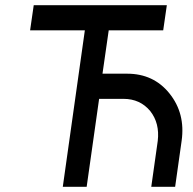

<svg xmlns="http://www.w3.org/2000/svg" viewBox="-20 -720 745 740"><path d="M110 -700 96 -603H307L222 0H314L362 -339H456Q520 -339 559 -292Q596 -245 588 -177L563 0H655L680 -177Q695 -283 633 -360Q572 -436 470 -436H375L399 -603H609L623 -700Z"/></svg>

Font: Unageo
Style: Medium-Italic
Weight: 500
Designer: Richard Sepsi
Foundry: Richard Sepsi
Version: Version 2.000